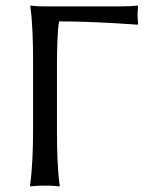

<svg xmlns="http://www.w3.org/2000/svg" viewBox="-20 -668 521 691"><path d="M185 -445C185 -462 186 -567 193 -591C327 -591 475 -579 475 -579L477 -583C476 -591 475 -606 475 -616C475 -626 476 -631 477 -645L475 -648C459 -646 436 -645 415 -645H142C108 -645 90 -648 90 -648L89 -645C97 -591 99 -520 99 -445V-200C99 -125 96 -57 88 0L90 3C90 3 108 0 142 0C177 0 194 3 194 3L195 0C187 -53 185 -125 185 -200Z"/></svg>

Font: Libertinus Sans
Style: Regular
Weight: 400
Designer: Philipp H. Poll, Khaled Hosny
Foundry: Caleb Maclennan
Version: Version 7.050;RELEASE